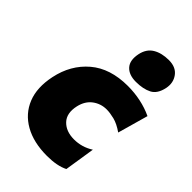

<svg xmlns="http://www.w3.org/2000/svg" viewBox="-224 -842 948 948"><g transform="rotate(45 250.0 -368.0)"><path d="M287.5 12.5Q194 12.5 130 -23.8Q66 -60 39.5 -126Q13 -192 32 -282Q54 -387 128.8 -450.8Q203.5 -514.5 326.5 -514.5Q373 -514.5 417 -505.2Q461 -496 500 -477.5L455 -318Q418.5 -343.5 387.8 -351Q357 -358.5 334.5 -358.5Q294 -358.5 262 -334.8Q230 -311 219.5 -265.5Q206 -205.5 237.2 -172.5Q268.5 -139.5 325 -139.5Q379.5 -139.5 426.5 -169.5L401.5 -9.5Q358.5 12.5 287.5 12.5ZM340 -556.5Q290.5 -556.5 266.2 -583.5Q242 -610.5 252.5 -662Q262 -707.5 295.8 -727.8Q329.5 -748 379.5 -748Q428.5 -748 452 -716.2Q475.5 -684.5 467 -641.5Q456.5 -590.5 423.2 -573.5Q390 -556.5 340 -556.5Z"/></g></svg>

Font: Commissioner ExtraBold
Style: Italic
Weight: 800
Italic angle: -12°
Designer: Kostas Bartsokas
Foundry: Kostas Bartsokas
Version: Version 1.000; ttfautohint (v1.8.3)